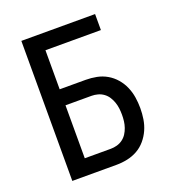

<svg xmlns="http://www.w3.org/2000/svg" viewBox="-133 -841 866 947"><g transform="rotate(-20 300.0 -367.5)"><path d="M85 0V-735H472V-651H181V-446H318Q346 -446 374.5 -440.5Q403 -435 428 -420.5Q453 -406 472 -384Q491 -362 502.5 -335.5Q514 -309 518.5 -280.5Q523 -252 523 -223Q523 -194 518.5 -165.5Q514 -137 502.5 -111Q491 -85 472 -62.5Q453 -40 428 -26Q403 -12 374.5 -6Q346 0 318 0ZM318 -84Q334 -84 350.5 -88.5Q367 -93 380.5 -103Q394 -113 403 -127Q412 -141 417.5 -157Q423 -173 425 -189.5Q427 -206 427 -223Q427 -240 425 -256.5Q423 -273 417.5 -289Q412 -305 403 -319Q394 -333 380.5 -343Q367 -353 350.5 -357.5Q334 -362 318 -362H181V-84Z"/></g></svg>

Font: Iosevka Fixed Medium Extended
Style: Regular
Weight: 500
Width: 7
Monospace: yes
Designer: Belleve Invis
Foundry: Belleve Invis
Version: Version 24.1.1; ttfautohint (v1.8.4)